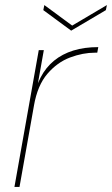

<svg xmlns="http://www.w3.org/2000/svg" viewBox="-20 -738 442 758"><path d="M114 -321 111 -341Q120 -393 140.5 -432.5Q161 -472 193.5 -498.5Q226 -525 269.5 -538.5Q313 -552 368 -552L364 -530H355Q307 -530 256.5 -511Q206 -492 167 -446.5Q128 -401 114 -321ZM37 0 133 -540H153L57 0ZM265 -637 402 -718 398 -698 261 -617 151 -698 155 -718Z"/></svg>

Font: Poppins Variable
Style: Italic
Weight: 100
Italic angle: -10°
Designer: Jonny Pinhorn
Foundry: Indian Type Foundry
Version: Version 6.000